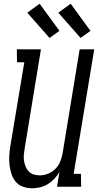

<svg xmlns="http://www.w3.org/2000/svg" viewBox="-20 -999 524 1027"><path d="M151 8Q126 8 102.5 -0.5Q79 -9 64 -27Q49 -45 41.5 -68Q34 -91 31 -115.5Q28 -140 29.5 -165.5Q31 -191 35 -216L110 -666H71L70 -735H199L112 -205Q109 -188 107.5 -171.5Q106 -155 108.5 -139Q111 -123 117 -108Q123 -93 133.5 -82Q144 -71 160 -66Q176 -61 193 -61Q215 -61 237.5 -70Q260 -79 277 -96.5Q294 -114 302.5 -136Q311 -158 315 -180L406 -735H484L374 -69H413L414 0H285L298 -79Q287 -60 271 -43Q255 -26 235.5 -14Q216 -2 194 3Q172 8 151 8ZM411 -796 292 -931 358 -979 464 -834ZM245 -796 126 -931 192 -979 298 -834Z"/></svg>

Font: Iosevka QP
Style: Italic
Weight: 400
Italic angle: -9°
Designer: Belleve Invis
Foundry: Belleve Invis
Version: Version 20.0.0; ttfautohint (v1.8.4)